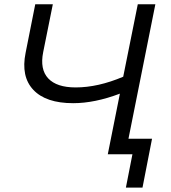

<svg xmlns="http://www.w3.org/2000/svg" viewBox="-20 -720 798 896"><path d="M645 155.5H567.5L598 0H483L539.5 -283Q422 -238.5 321.5 -238.5Q194 -238.5 135.5 -300.8Q77 -363 99.5 -473.5L144.5 -700H226.5L181.5 -476.5Q165.5 -396.5 205 -354.2Q244.5 -312 333 -312Q437.5 -312 555 -362L623 -700H705L579.5 -72.5H689.5Z"/></svg>

Font: Argentum Sans Light
Style: Italic
Weight: 300
Italic angle: -11.3°
Designer: Julieta Ulanovsky (font), Owen Earl (portions from Jones font), Cristiano Sobral (main changes and remaster)
Foundry: Julieta Ulanovsky (font), Owen Earl (portions from Jones font), Cristiano Sobral (main changes and remaster)
Version: Version 3.127